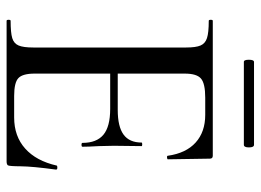

<svg xmlns="http://www.w3.org/2000/svg" viewBox="-124 -666 790 582"><g transform="rotate(90 271.0 -375.0)"><path d="M481.9 -151.9Q482.4 -153.8 488.3 -153.8Q494.1 -153.8 494.1 -149.9Q484.4 -78.1 484.1 -42.7Q483.9 -7.3 481 -3.7Q478 0 469.2 0H43Q40 0 40 -6.1Q40 -12.2 43 -12.2Q79.1 -12.2 95.5 -17.1Q111.8 -22 117.9 -36.4Q124 -50.8 124 -81.1V-543.9Q124 -573.7 117.9 -587.9Q111.8 -602.1 95.5 -607.4Q79.1 -612.8 43 -612.8Q40 -612.8 40 -618.9Q40 -625 43 -625H452.1Q460.9 -625 460.9 -616.2L462.9 -488.8Q462.9 -486.8 457.5 -486.3Q452.1 -485.8 452.1 -488.8Q444.3 -543.9 412.1 -573Q379.9 -602.1 328.1 -602.1H275.9Q232.9 -602.1 218 -589.1Q203.1 -576.2 203.1 -540V-336.9H313Q363.8 -336.9 387.9 -354.5Q412.1 -372.1 412.1 -409.2Q412.1 -411.1 417.5 -411.1Q422.9 -411.1 422.9 -409.2L421.9 -325.2L422.9 -279.8Q424.8 -247.6 424.8 -230Q424.8 -227.1 418.9 -227.1Q413.1 -227.1 413.1 -230Q413.1 -272.9 388.4 -293.5Q363.8 -314 310.1 -314H203.1V-85Q203.1 -48.8 216.6 -35.9Q230 -22.9 271 -22.9H335.9Q393.1 -22.9 430.4 -56.4Q467.8 -89.8 481.9 -151.9ZM418.9 -750Q426.8 -750 426.8 -734.6Q426.8 -719.2 418.9 -719.2H168Q161.1 -718.8 161.1 -734.4Q161.1 -750 168 -750Z"/></g></svg>

Font: Cormorant-Medium
Style: Regular
Weight: 500
Designer: Christian Thalmann (Catharsis Fonts)
Version: Version 3.000